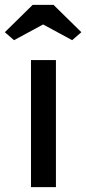

<svg xmlns="http://www.w3.org/2000/svg" viewBox="-58 -773 356 793"><path d="M70 0V-525H173V0ZM0 -607 -38 -640 77 -753H163L278 -640L240 -607L120 -672Z"/></svg>

Font: Readex Pro
Style: Regular
Weight: 400
Designer: Bonnie Shaver-Troup, Thomas Jockin
Foundry: Lexend
Version: Version 1.204; ttfautohint (v1.8.4.7-5d5b)